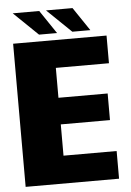

<svg xmlns="http://www.w3.org/2000/svg" viewBox="-56 -860 615 902"><g transform="rotate(-5 251.0 -409.0)"><path d="M28 0H468.5V-130.5H218V-278H450V-403.5H218V-544.5H468.5V-675H28ZM310 -707H395L320.5 -817.5H195.5ZM153 -707H238L163.5 -817.5H38.5Z"/></g></svg>

Font: Anybody SemiCondensed ExtraBold
Style: Regular
Weight: 800
Width: 4
Version: Version 1.113;gftools[0.9.25]